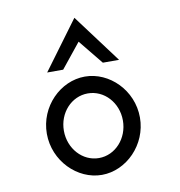

<svg xmlns="http://www.w3.org/2000/svg" viewBox="-84 -822 853 910"><g transform="rotate(-10 343.0 -367.0)"><path d="M239 -512 334 -630 430 -512H508L334 -745L162 -512ZM334 -381C413 -381 476 -312 476 -226C476 -140 413 -70 334 -70C255 -70 192 -140 192 -226C192 -312 255 -381 334 -381ZM334 11C452 11 558 -95 558 -226C558 -357 452 -462 334 -462C216 -462 110 -357 110 -226C110 -95 216 11 334 11Z"/></g></svg>

Font: Charger Monospace
Style: Regular
Weight: 400
Designer: Jasper
Foundry: Cannot Into Space Fonts
Version: Version 0.980